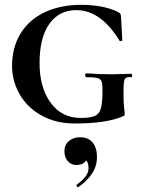

<svg xmlns="http://www.w3.org/2000/svg" viewBox="-20 -500 591 796"><path d="M30 -226Q30 -304 65.5 -361.5Q101 -419 166 -449.5Q231 -480 319 -480Q363 -480 403.5 -472Q444 -464 471 -449Q478 -446 479.5 -442Q481 -438 482 -427L487 -333Q487 -330 481.5 -329.5Q476 -329 475 -332Q398 -458 296 -458Q225 -458 184.5 -401Q144 -344 144 -239Q144 -137 190 -74Q236 -11 315 -11Q355 -11 373.5 -19.5Q392 -28 398.5 -51.5Q405 -75 405 -126Q405 -152 401 -162.5Q397 -173 384 -176.5Q371 -180 339 -180Q333 -180 333 -188Q333 -191 334.5 -193.5Q336 -196 338 -196Q390 -192 443 -192Q467 -192 523 -194Q525 -194 526.5 -191.5Q528 -189 528 -187Q528 -180 523 -180Q508 -181 502 -177Q496 -173 494 -160.5Q492 -148 492 -116Q492 -71 494.5 -53Q497 -35 497 -28Q497 -22 495 -20.5Q493 -19 485 -16Q418 12 291 12Q211 12 151.5 -21.5Q92 -55 61 -110Q30 -165 30 -226ZM304 276Q300 276 298 271.5Q296 267 299 265Q321 249 334 232.5Q347 216 347 198Q347 176 338.5 167Q330 158 315 156L342 137Q344 184 296 184Q275 184 261 168Q247 152 247 127Q247 100 266 84.5Q285 69 312 69Q346 69 364 91Q382 113 382 150Q382 189 362 219Q342 249 306 275Z"/></svg>

Font: Cormorant SC
Style: Bold
Weight: 700
Designer: Christian Thalmann (Catharsis Fonts)
Foundry: Catharsis Fonts
Version: Version 4.000